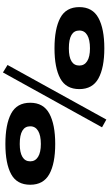

<svg xmlns="http://www.w3.org/2000/svg" viewBox="268 -994 760 1337"><g transform="rotate(90 648.5 -326.0)"><path d="M813 -686 867 -656 485 34 433 2ZM317 -325Q181 -325 105.5 -365Q30 -405 30 -498Q30 -590 105.5 -631Q181 -672 317 -672Q452 -672 526.5 -631Q601 -590 601 -498Q601 -405 526.5 -365Q452 -325 317 -325ZM317 -425Q437 -425 437 -498Q437 -533 406.5 -552.5Q376 -572 317 -572Q257 -572 225 -553Q193 -534 193 -498Q193 -425 317 -425ZM983 17Q847 17 771.5 -23Q696 -63 696 -156Q696 -248 771.5 -289Q847 -330 983 -330Q1119 -330 1193 -289Q1267 -248 1267 -156Q1267 -63 1193 -23Q1119 17 983 17ZM983 -83Q1042 -83 1073 -101.5Q1104 -120 1104 -156Q1104 -191 1073 -210.5Q1042 -230 983 -230Q924 -230 892 -211Q860 -192 860 -156Q860 -83 983 -83Z"/></g></svg>

Font: Syne ExtraBold
Style: Regular
Weight: 800
Designer: Lucas Descroix
Foundry: Bonjour Monde
Version: Version 2.200; ttfautohint (v1.8.4)